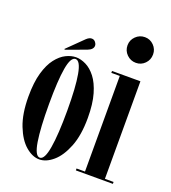

<svg xmlns="http://www.w3.org/2000/svg" viewBox="-136 -837 846 950"><g transform="rotate(20 286.5 -362.0)"><path d="M178.5 11Q142.5 11 106.5 -19.8Q70.5 -50.5 46.5 -111.8Q22.5 -173 22.5 -263.5Q22.5 -338 37 -388.5Q51.5 -439 75 -469.2Q98.5 -499.5 125.8 -513Q153 -526.5 178.5 -526.5Q203.5 -526.5 231 -513Q258.5 -499.5 282 -469.2Q305.5 -439 320.2 -388.5Q335 -338 335 -263.5Q335 -173 310.8 -111.8Q286.5 -50.5 250.5 -19.8Q214.5 11 178.5 11ZM178.5 2Q203.5 2 215.2 -67.8Q227 -137.5 227 -263.5Q227 -387 215.2 -452.2Q203.5 -517.5 178.5 -517.5Q153.5 -517.5 142.2 -452.2Q131 -387 131 -263.5Q131 -137.5 142.2 -67.8Q153.5 2 178.5 2ZM112 -542 109.5 -545.5 192.5 -627Q206.5 -640 220 -640Q234.5 -640 243 -624.5Q246.5 -618.5 246.5 -612Q246.5 -592 218 -581Z M464.5 -601.5Q436.5 -601.5 416.5 -621.2Q396.5 -641 396.5 -669.5Q396.5 -697 416.5 -716.8Q436.5 -736.5 464.5 -736.5Q492 -736.5 511.5 -716.8Q531 -697 531 -669.5Q531 -641 511.5 -621.2Q492 -601.5 464.5 -601.5ZM368 0V-10H412.5V-513.5H368V-523.5H517.5V-10H563V0Z"/></g></svg>

Font: Imbue 100pt SemiBold
Style: Regular
Weight: 600
Designer: Tyler Finck
Foundry: Etcetera Type Company
Version: Version 1.102; ttfautohint (v1.8.3)